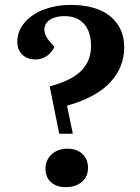

<svg xmlns="http://www.w3.org/2000/svg" viewBox="-20 -749 573 785"><path d="M222.2 -202.1 183.1 -396Q271.5 -418.9 311.8 -459.2Q352.1 -499.5 352.1 -561Q352.1 -619.1 323.7 -651.1Q295.4 -683.1 244.1 -683.1Q215.3 -683.1 195.1 -674.1Q174.8 -665 167 -650.6Q159.2 -636.2 162.4 -618.4Q165.5 -600.6 180.2 -583L202.1 -557.1Q191.9 -534.2 171.4 -520Q150.9 -505.9 125 -505.9Q90.8 -505.9 70.8 -525.9Q50.8 -545.9 50.8 -578.1Q50.8 -623.5 82.3 -658.7Q113.8 -693.8 163.1 -711.4Q212.4 -729 269 -729Q332.5 -729 380.9 -710.9Q429.2 -692.9 458.5 -652.8Q487.8 -612.8 487.8 -555.2Q487.8 -474.1 430.7 -412.4Q373.5 -350.6 253.9 -316.9L277.8 -202.1ZM166 -59.1Q166 -95.2 191.4 -118.2Q216.8 -141.1 255.9 -141.1Q293.9 -141.1 316.9 -119.6Q339.8 -98.1 339.8 -63Q339.8 -25.9 314.2 -4.9Q288.6 16.1 250 16.1Q210.4 16.1 188.2 -4.2Q166 -24.4 166 -59.1Z"/></svg>

Font: Literata SemiBold
Style: Italic
Weight: 650
Italic angle: -2.39999°
Designer: Latin by Veronika Burian and Jose Scaglione. Greek by Irene Vlachou. Cyrillic by Vera Evstafieva
Foundry: TypeTogether
Version: Version 3.021